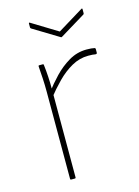

<svg xmlns="http://www.w3.org/2000/svg" viewBox="-103 -715 562 775"><g transform="rotate(-15 177.5 -328.0)"><path d="M97 0Q93 0 93 -4V-368Q93 -397 91.5 -423Q90 -449 88 -475Q88 -479 91 -479H107Q110 -479 110 -475Q113 -451 114.5 -425Q116 -399 116 -371V-356V-4Q116 0 112 0ZM107 -337V-364Q128 -392 155.5 -421Q183 -450 217.5 -470.5Q252 -491 292 -491Q314 -491 326 -488Q329 -487 329 -483Q329 -479 329 -475Q329 -471 329 -468Q329 -462 321 -463Q317 -464 310 -464.5Q303 -465 292 -465Q256 -465 223 -446.5Q190 -428 161 -398.5Q132 -369 107 -337ZM205 -566 98 -631Q95 -633 95 -636V-652Q95 -657 99 -655L207 -589L315 -655Q319 -657 319 -652V-636Q319 -633 317 -631L210 -566Q207 -564 205 -566Z"/></g></svg>

Font: Sofia Sans Thin
Style: Regular
Weight: 250
Designer: Botio Nikoltchev, Ani Petrova
Foundry: lettersoup
Version: Version 4.101